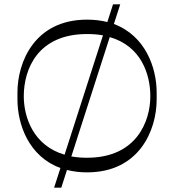

<svg xmlns="http://www.w3.org/2000/svg" viewBox="-20 -790 789 880"><path d="M502 -680 531 -770H498L472 -689C444 -696 413 -700 379 -700C139 -700 60 -506 60 -366V-334C60 -221 111 -73 257 -20L228 70H261L287 -11C315 -4 345 0 379 0C619 0 698 -194 698 -334V-366C698 -479 647 -626 502 -680ZM89 -349C89 -472 152 -634 379 -634C406 -634 430 -632 452 -628L276 -81C132 -123 89 -254 89 -349ZM379 -67C353 -67 329 -69 307 -73L483 -620C626 -579 669 -451 669 -349C669 -234 606 -67 379 -67Z"/></svg>

Font: Space Cowgirl Light
Style: Regular
Weight: 300
Designer: Valery Marier
Foundry: Valery Marier
Version: Version 1.000;hotconv 1.0.109;makeotfexe 2.5.65596